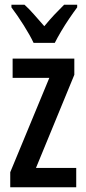

<svg xmlns="http://www.w3.org/2000/svg" viewBox="-20 -786 360 806"><path d="M300 0H23V-63L187 -459H33V-540H292V-472L131 -81H300ZM121 -606Q106 -638 79.5 -680Q53 -722 28 -755V-766H83Q101 -750 122.5 -725.5Q144 -701 166 -676Q190 -705 207.5 -723.5Q225 -742 249 -766H304V-755Q289 -735 271 -708.5Q253 -682 237 -655Q221 -628 210 -606Z"/></svg>

Font: Noto Sans Thai Looped ExtraCondensed Medium
Style: Regular
Weight: 500
Width: 2
Designer: Sasikarn Vongin, Ben Mitchell
Foundry: The Fontpad Ltd
Version: Version 1.001; ttfautohint (v1.8.4.7-5d5b)